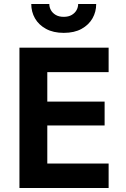

<svg xmlns="http://www.w3.org/2000/svg" viewBox="-20 -938 627 958"><path d="M226 -918Q226 -902 234 -887.5Q242 -873 258 -863.5Q274 -854 298 -854Q322 -854 338 -863.5Q354 -873 362 -887.5Q370 -902 370 -918H460Q460 -879 441.5 -846.5Q423 -814 387 -794Q351 -774 298 -774Q246 -774 209.5 -794Q173 -814 154.5 -846.5Q136 -879 136 -918ZM77 0V-700H522V-578H216V-431H502V-312H216V-122H522V0Z"/></svg>

Font: Venryn Sans SemiBold
Style: Regular
Weight: 600
Designer: Owen Earl, indestructible type* (font) & Cristiano Sobral (main changes)
Version: Version 3.60;October 28, 2020;FontCreator 13.0.0.2681 64-bit